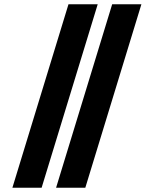

<svg xmlns="http://www.w3.org/2000/svg" viewBox="-20 -880 683 900"><path d="M242.9 0H379.9L642.8 -860H505.8ZM38.1 0H175.1L438 -860H301Z"/></svg>

Font: Hussar
Style: BdSuprConOblThree
Weight: 700
Foundry: Cannot Into Space Fonts
Version: Version 2.00